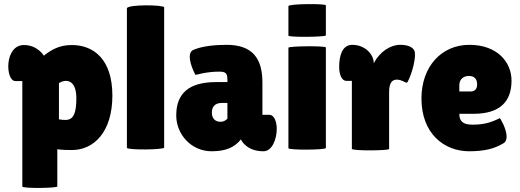

<svg xmlns="http://www.w3.org/2000/svg" viewBox="-20 -729 2539 938"><path d="M89 -333V182C89 193 260 190 260 182V0L276 2C287 3 304 4 331 4C440 4 529 -86 529 -262C529 -441 436 -509 331 -509C267 -509 229 -484 194 -457C194 -458 163 -509 97 -509C0 -509 6 -333 55 -333ZM353 -249C353 -137 318 -138 268 -146V-323C297 -342 353 -346 353 -249Z M600 -7C600 5 782 3 782 -8V-693C782 -706 600 -708 600 -688Z M1262 -168V-326C1262 -442 1215 -510 1087 -510C1031 -510 967 -504 924 -485C911 -478 907 -467 907 -452C907 -433 914 -410 921 -393C925 -382 930 -372 935 -363L970 -371C991 -375 1020 -379 1049 -379C1082 -379 1091 -373 1091 -338V-328H1036C903 -328 841 -273 841 -165C841 -73 914 10 1014 10C1083 10 1126 -9 1157 -48C1162 -37 1170 -27 1180 -19C1197 -4 1224 10 1267 10C1310 10 1332 -50 1332 -99C1332 -136 1319 -168 1296 -168ZM1015 -179C1015 -207 1030 -226 1063 -226H1091V-149C1081 -139 1070 -134 1057 -134C1034 -134 1015 -148 1015 -179Z M1389 -5C1389 5 1572 4 1572 -6V-497C1572 -506 1389 -504 1389 -496ZM1389 -555C1389 -546 1572 -548 1572 -556V-703C1572 -712 1389 -711 1389 -699Z M1699 -2C1699 9 1881 7 1881 -1V-280C1881 -325 1896 -340 1919 -340C1942 -340 1959 -325 1967 -325C1968 -325 1970 -327 1972 -330C1993 -369 2015 -452 2005 -480C1996 -503 1964 -510 1935 -510C1887 -510 1835 -476 1806 -420C1806 -464 1763 -510 1701 -510C1649 -510 1637 -451 1637 -402C1637 -366 1649 -334 1672 -334H1699Z M2436 -27C2451 -34 2455 -47 2455 -62C2455 -100 2423 -153 2422 -152C2375 -128 2338 -120 2289 -120C2250 -120 2224 -130 2224 -173H2293C2424 -173 2479 -234 2479 -335C2479 -426 2409 -510 2273 -510C2137 -510 2039 -404 2039 -248C2039 -75 2151 10 2272 10C2348 10 2395 -3 2436 -27ZM2311 -316C2311 -293 2298 -282 2278 -282H2224V-313C2224 -344 2247 -358 2270 -358C2297 -358 2311 -344 2311 -316Z"/></svg>

Font: Lilita 2
Style: Regular
Weight: 400
Designer: Juan Montoreano
Foundry: Juan Montoreano
Version: Version 2.001